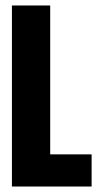

<svg xmlns="http://www.w3.org/2000/svg" viewBox="-20 -680 359 700"><path d="M23.5 -660H163V0H23.5ZM50.3 -117.2H314V0H50.3Z"/></svg>

Font: Bricolage Grotesque 96pt Condensed ExBd
Style: Regular
Weight: 800
Width: 3
Designer: Mathieu Triay
Foundry: Atelier Triay
Version: Version 1.001;Glyphs 3.2 (3207)